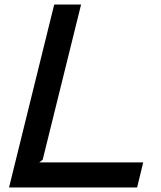

<svg xmlns="http://www.w3.org/2000/svg" viewBox="-20 -830 711 850"><path d="M587 0H20L220 -810H339L169 -123L154 -111H614Z"/></svg>

Font: TypoPRO Sinkin Sans
Style: 500 Medium Italic
Weight: 500
Italic angle: -112°
Designer: Keith Bates
Foundry: K-Type
Version: Sinkin Sans (version 1.0)  by Keith Bates   •   © 2014   www